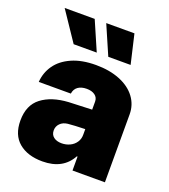

<svg xmlns="http://www.w3.org/2000/svg" viewBox="-139 -853 849 962"><g transform="rotate(20 286.0 -371.5)"><path d="M219.7 -315.4 343.8 -320.3V-363.3Q343.8 -384.8 327.1 -397Q310.5 -409.2 283.2 -409.2Q254.4 -409.2 236.8 -396.5Q219.2 -383.8 215.8 -359.4H44.9Q48.3 -409.2 76.4 -449.5Q104.5 -489.7 157.7 -513.4Q210.9 -537.1 286.1 -537.1Q358.9 -537.1 413.8 -514.9Q468.8 -492.7 498.5 -452.9Q528.3 -413.1 528.3 -362.3V0H355.5V-74.2H351.6Q306.6 8.8 197.3 8.8Q118.2 8.8 71.3 -30.5Q24.4 -69.8 24.4 -146.5Q24.4 -229 77.6 -269.5Q130.9 -310.1 219.7 -315.4ZM256.8 -109.4Q280.3 -109.4 300.5 -118.9Q320.8 -128.4 333 -146.5Q345.2 -164.6 344.7 -188.5V-216.8Q286.6 -215.3 252.9 -211.9Q228 -209 213.1 -193.8Q198.2 -178.7 198.2 -157.2Q198.2 -134.3 214.4 -121.8Q230.5 -109.4 256.8 -109.4ZM40 -752H200.2L267.6 -596.7H144.5ZM261.7 -752H412.1L448.2 -596.7H329.1Z"/></g></svg>

Font: Pretendard GOV Black
Style: Regular
Weight: 900
Designer: Base glyphs from Inter by Rasmus Andersson; Hangeul glyphs from Noto Sans CJK(Source Han Sans) by Jang Soo-young and Kan
Foundry: Kil Hyung-jin
Version: Version 1.309